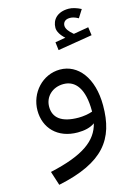

<svg xmlns="http://www.w3.org/2000/svg" viewBox="-145 -800 794 1145"><g transform="rotate(-15 251.5 -227.0)"><path d="M45 186 73 273C359 213 448 91 448 -117C448 -289 364 -390 254 -390C146 -390 62 -297 62 -188C62 -81 136 0 261 0C302 0 340 -8 367 -28C342 74 253 140 45 186ZM252 -301C326 -301 375 -239 375 -103V-98C350 -89 316 -84 289 -84C182 -84 135 -125 135 -192C135 -254 184 -301 252 -301ZM271 -554 277 -504 490 -539 483 -590 390 -574C363 -596 348 -617 348 -635C348 -651 357 -672 391 -672C404 -672 420 -669 443 -656L474 -705C447 -719 420 -727 398 -727C327 -727 293 -686 293 -637C293 -615 308 -589 335 -565Z"/></g></svg>

Font: FiraGO Unicode
Style: Regular
Weight: 400
Designer: bBox Type
Foundry: bBox Type GmbH
Version: Version 1.001;PS 001.001;hotconv 1.0.88;makeotf.lib2.5.64775